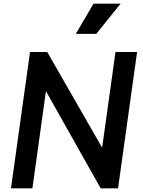

<svg xmlns="http://www.w3.org/2000/svg" viewBox="-20 -1029 780 1049"><path d="M40 0 144 -745H238L538 -222L611 -745H729L625 0H530L231 -531L157 0ZM394 -844 491 -1009H639L506 -844Z"/></svg>

Font: Plus Jakarta Sans SemiBold
Style: Italic
Weight: 600
Italic angle: -8°
Designer: Gumpita Rahayu
Foundry: Tokotype
Version: Version 2.071; ttfautohint (v1.8.4.7-5d5b);gftools[0.9.29]